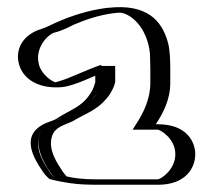

<svg xmlns="http://www.w3.org/2000/svg" viewBox="-20 -750 589 530"><path d="M499 -324C499 -279 461 -240 416 -240H242C206 -240 167 -243 138 -252C134 -253 127 -261 118 -274C103 -297 77 -334 88 -374C95 -401 122 -413 151 -424C152 -424 153 -424 154 -425C181 -443 211 -452 233 -474C238 -480 245 -488 250 -495L256 -505C259 -510 261 -518 263 -524V-553C262 -553 261 -553 260 -552C229 -542 197 -524 167 -515L157 -512C107 -497 65 -531 54 -568C39 -618 73 -661 110 -672L120 -675C131 -679 150 -689 159 -693C196 -709 235 -722 280 -728L302 -730C379 -734 422 -674 429 -602C429 -587 430 -574 430 -560V-521C430 -475 411 -436 392 -407H416C461 -407 499 -369 499 -324ZM484 -324C484 -361 453 -392 416 -392H364L380 -415C398 -442 415 -479 415 -521V-560C415 -573 414 -585 414 -601C407 -667 371 -718 303 -715L282 -713C239 -708 201 -695 165 -679C157 -676 139 -666 125 -661L114 -658C84 -649 56 -614 68 -573C77 -543 112 -514 153 -526L163 -529C190 -537 221 -555 253 -566C253 -566 259 -568 263 -568H278V-522C276 -514 273 -506 269 -498L263 -487C257 -478 250 -469 244 -463C219 -438 190 -431 162 -412C154 -408 143 -404 135 -401C78 -379 107 -318 131 -282C137 -273 142 -268 144 -266C169 -259 207 -255 242 -255H416C452 -255 484 -287 484 -324ZM484 -324C484 -287 452 -255 416 -255H242C207 -255 169 -259 144 -266C142 -268 137 -273 131 -282C107 -318 78 -379 135 -401C143 -404 154 -408 162 -412C186 -428 218 -437 244 -463C250 -469 257 -478 263 -487L269 -498C273 -506 276 -514 278 -522V-568H263C259 -568 253 -566 253 -566C221 -555 190 -537 163 -529L153 -526C112 -514 77 -543 68 -573C56 -614 84 -649 114 -658L125 -661C139 -666 157 -676 165 -679C201 -695 239 -708 282 -713L303 -715C371 -718 407 -667 414 -601C414 -585 415 -573 415 -560V-521C415 -479 398 -442 380 -415L364 -392H416C453 -392 484 -361 484 -324ZM499 -324C499 -369 461 -407 416 -407H392C411 -436 430 -475 430 -521V-560C430 -574 429 -586 429 -601V-602C422 -673 381 -734 302 -730L280 -728C235 -722 196 -709 159 -693C149 -689 132 -679 120 -675L110 -672C73 -661 39 -618 54 -568C65 -531 107 -497 157 -512L167 -515C197 -524 228 -541 258 -551C259 -551 261 -553 263 -553V-524C261 -516 258 -510 256 -505L250 -495C244 -486 238 -479 233 -474C212 -453 183 -444 154 -425C141 -419 125 -415 113 -407C60 -372 98 -304 119 -274C127 -262 130 -258 136 -252C165 -244 204 -240 242 -240H416C461 -240 499 -279 499 -324ZM256 -570C214 -555 169 -533 147 -527L137 -524C135 -523 133 -523 133 -523C125 -524 96 -543 88 -570C74 -618 113 -655 130 -660L141 -663C159 -669 178 -679 184 -682C219 -697 254 -708 289 -713L308 -715C337 -716 386 -678 394 -602C394 -587 395 -573 395 -560V-521C395 -477 376 -439 358 -411L346 -392H416C424 -391 464 -367 464 -324C464 -282 425 -256 416 -255H242C213 -255 184 -258 164 -263C161 -266 157 -271 152 -278C137 -301 113 -336 123 -372C131 -401 160 -405 182 -416C205 -431 239 -442 265 -468C271 -474 278 -482 284 -491L290 -502C294 -509 296 -516 298 -523V-568H263C255 -568 263 -572 256 -570ZM450 -521V-560C450 -583 449 -612 444 -631C431 -680 399 -735 298 -730L273 -728C221 -721 177 -706 140 -690C121 -682 110 -675 94 -670C44 -655 20 -614 33 -571C43 -537 76 -511 128 -509C144 -508 161 -510 173 -514L183 -517C205 -524 224 -533 243 -541V-523C241 -515 238 -507 235 -501L229 -491C204 -453 176 -449 134 -421C128 -418 120 -415 111 -412C31 -380 74 -312 97 -278C105 -266 109 -263 116 -256C152 -246 198 -240 242 -240H416C495 -240 519 -289 519 -324C519 -359 495 -407 416 -407H410C430 -437 450 -475 450 -521Z"/></svg>

Font: Blanket
Style: Black
Weight: 900
Foundry: Cannot Into Space Fonts
Version: Version 0.9